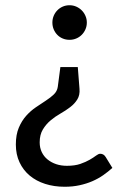

<svg xmlns="http://www.w3.org/2000/svg" viewBox="-20 -536 484 733"><path d="M409 105Q393 119.5 374 132.8Q355 146 332.5 155.8Q310 165.5 283.8 171.2Q257.5 177 227 177Q186.5 177 152.2 166Q118 155 93.2 134.2Q68.5 113.5 54.5 83.5Q40.5 53.5 40.5 16Q40.5 -22 51.8 -48.5Q63 -75 80 -94Q97 -113 117 -126.5Q137 -140 155 -151.8Q173 -163.5 185.5 -175.5Q198 -187.5 200.5 -204L210.5 -280H277L283.5 -197Q285.5 -173 275.2 -156.5Q265 -140 248 -127Q231 -114 210.8 -102.5Q190.5 -91 173 -76.2Q155.5 -61.5 143.5 -41.5Q131.5 -21.5 131.5 7.5Q131.5 28 139.5 44.8Q147.5 61.5 161.8 73Q176 84.5 194.8 90.8Q213.5 97 235.5 97Q265.5 97 286.5 89.8Q307.5 82.5 322.2 74Q337 65.5 346.5 58.2Q356 51 362.5 51Q376 51 383.5 63.5ZM180 -450Q180 -463.5 185 -475.5Q190 -487.5 198.8 -496.5Q207.5 -505.5 219.5 -510.8Q231.5 -516 245.5 -516Q259 -516 271 -510.8Q283 -505.5 292 -496.5Q301 -487.5 306.2 -475.5Q311.5 -463.5 311.5 -450Q311.5 -436 306.2 -424Q301 -412 292 -403Q283 -394 271 -389Q259 -384 245.5 -384Q231.5 -384 219.5 -389Q207.5 -394 198.8 -403Q190 -412 185 -424Q180 -436 180 -450Z"/></svg>

Font: LatoLatin Medium
Style: Regular
Weight: 500
Designer: Lukasz Dziedzic with Adam Twardoch and Botio Nikoltchev
Foundry: tyPoland Lukasz Dziedzic
Version: Version 2.015; 2015-08-06; http://www.latofonts.com/